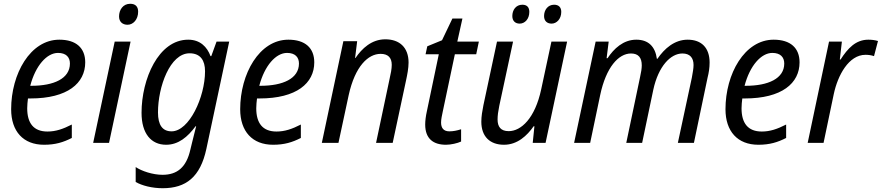

<svg xmlns="http://www.w3.org/2000/svg" viewBox="-20 -756 4666 1016"><path d="M213 10C273 10 315 -3 360 -26V-97C313 -73 275 -60 231 -60C158 -60 124 -104 124 -183C124 -200 126 -219 128 -235H141C338 -235 431 -316 431 -426C431 -502 383 -546 294 -546C140 -546 39 -365 39 -178C39 -61 103 10 213 10ZM146 -302H140C168 -409 228 -476 287 -476C330 -476 350 -453 350 -420C350 -340 265 -302 146 -302Z M655 -625C685 -625 711 -653 711 -694C711 -721 697 -736 669 -736C631 -736 610 -704 610 -669C610 -641 628 -625 655 -625ZM473 0H557L671 -536H587Z M841 240C964 240 1040 181 1072 32L1193 -536H1126L1098 -459H1094C1076 -508 1039 -546 976 -546C818 -546 729 -337 729 -159C729 -49 780 10 859 10C924 10 973 -31 1015 -88H1018C1011 -62 1002 -25 996 0L987 37C966 129 918 169 840 169C788 169 729 149 698 128V207C731 226 784 240 841 240ZM888 -61C840 -61 816 -94 816 -161C816 -298 880 -474 983 -474C1041 -474 1065 -436 1065 -379C1065 -242 981 -61 888 -61Z M1425 10C1485 10 1527 -3 1572 -26V-97C1525 -73 1487 -60 1443 -60C1370 -60 1336 -104 1336 -183C1336 -200 1338 -219 1340 -235H1353C1550 -235 1643 -316 1643 -426C1643 -502 1595 -546 1506 -546C1352 -546 1251 -365 1251 -178C1251 -61 1315 10 1425 10ZM1358 -302H1352C1380 -409 1440 -476 1499 -476C1542 -476 1562 -453 1562 -420C1562 -340 1477 -302 1358 -302Z M1683 0H1771L1825 -252C1859 -407 1929 -471 1994 -471C2033 -471 2053 -451 2053 -413C2053 -392 2048 -366 2041 -336L1970 0H2058L2129 -332C2135 -360 2142 -395 2142 -425C2142 -505 2094 -548 2019 -548C1946 -548 1895 -499 1861 -449H1859L1870 -538H1797Z M2340 10C2366 10 2401 2 2420 -7V-72C2398 -65 2378 -61 2358 -61C2326 -61 2314 -80 2314 -108C2314 -125 2319 -147 2323 -166L2387 -469H2500L2514 -536H2400L2427 -658H2374L2319 -543L2241 -511L2232 -469H2302L2239 -168C2233 -141 2230 -117 2230 -97C2230 -21 2274 10 2340 10Z M2899 -631C2925 -631 2950 -655 2950 -693C2950 -717 2937 -731 2912 -731C2879 -731 2859 -703 2859 -671C2859 -645 2875 -631 2899 -631ZM2730 -631C2757 -631 2781 -655 2781 -693C2781 -717 2769 -731 2744 -731C2710 -731 2691 -703 2691 -671C2691 -645 2707 -631 2730 -631ZM2647 10C2718 10 2769 -38 2804 -88H2808L2799 0H2867L2981 -536H2898L2844 -284C2811 -129 2737 -62 2672 -62C2630 -62 2613 -85 2613 -124C2613 -144 2616 -167 2622 -196L2695 -536H2610L2538 -199C2532 -169 2527 -140 2527 -112C2527 -33 2573 10 2647 10Z M3018 0H3103L3156 -253C3187 -400 3253 -473 3319 -473C3359 -473 3376 -450 3376 -410C3376 -395 3373 -374 3367 -348L3294 0H3378L3437 -281C3464 -406 3529 -473 3591 -473C3631 -473 3650 -450 3650 -412C3650 -394 3646 -373 3641 -345L3567 0H3652L3724 -344C3731 -372 3735 -397 3735 -425C3735 -503 3692 -546 3619 -546C3549 -546 3496 -499 3459 -445H3456C3447 -509 3412 -546 3347 -546C3278 -546 3228 -498 3195 -448H3190L3201 -536H3132Z M3993 10C4053 10 4095 -3 4140 -26V-97C4093 -73 4055 -60 4011 -60C3938 -60 3904 -104 3904 -183C3904 -200 3906 -219 3908 -235H3921C4118 -235 4211 -316 4211 -426C4211 -502 4163 -546 4074 -546C3920 -546 3819 -365 3819 -178C3819 -61 3883 10 3993 10ZM3926 -302H3920C3948 -409 4008 -476 4067 -476C4110 -476 4130 -453 4130 -420C4130 -340 4045 -302 3926 -302Z M4254 0H4338L4392 -258C4413 -357 4471 -466 4560 -466C4576 -466 4590 -464 4605 -459L4626 -539C4610 -544 4592 -546 4575 -546C4508 -546 4466 -500 4428 -441H4424L4435 -536H4367Z"/></svg>

Font: Noto Sans SemiCondensed
Style: Italic
Weight: 400
Width: 4
Italic angle: -12°
Designer: Monotype Design Team
Foundry: Monotype Imaging Inc.
Version: Version 2.013